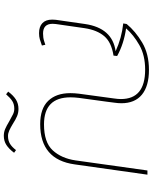

<svg xmlns="http://www.w3.org/2000/svg" viewBox="83 -690 802 1008"><g transform="rotate(90 484.0 -186.0)"><path d="M897 -559 843 -177Q818 4 632 4Q550 4 509.5 -38Q469 -80 469 -154Q469 -176 472 -200L497 -384Q500 -404 500 -420Q500 -547 346 -547Q270 -547 216.5 -516.5Q163 -486 129 -447Q211 -435 274 -400L272 -381Q202 -370 170 -332.5Q138 -295 128 -230L106 -77Q105 -71 105 -61Q105 -11 156 -11Q178 -11 195 -16.5Q212 -22 215 -23L219 -5Q200 2 186 6Q172 10 154 10Q120 10 101.5 -7.5Q83 -25 83 -59Q83 -71 84 -78L106 -231Q127 -375 249 -392Q179 -424 103 -432L106 -450Q144 -496 203.5 -531.5Q263 -567 347 -567Q432 -567 477 -530Q522 -493 522 -422Q522 -405 519 -385L514 -346L494 -200Q491 -176 491 -155Q491 -16 633 -16Q727 -16 769 -61.5Q811 -107 822 -181L875 -559ZM768 131 782 141Q762 168 741 181.5Q720 195 693 195Q674 195 657.5 188Q641 181 616 166Q593 153 579.5 146.5Q566 140 551 140Q527 140 510.5 150.5Q494 161 475 183L461 172Q481 145 502.5 131.5Q524 118 552 118Q572 118 590 125.5Q608 133 631 148Q651 160 665.5 166.5Q680 173 694 173Q718 173 735 162.5Q752 152 768 131Z"/></g></svg>

Font: FiraGO Thin
Style: Italic
Weight: 100
Italic angle: -8°
Designer: bBox Type GmbH
Foundry: bBox Type GmbH
Version: Version 1.001